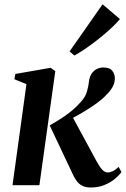

<svg xmlns="http://www.w3.org/2000/svg" viewBox="-20 -844 574 875"><path d="M37 0 100.5 -460.5 45.5 -483 50 -507 210.5 -535 232 -520 159.5 0ZM393.5 10.5Q370.5 10.5 354.8 2.5Q339 -5.5 327.8 -21.5Q316.5 -37.5 306.5 -61L206.5 -272.5Q237.5 -290 262.5 -306.5Q287.5 -323 308.2 -340.2Q329 -357.5 346.5 -377.5Q369 -401 376.2 -426.8Q383.5 -452.5 385.5 -472.5Q388 -494 397.5 -508.2Q407 -522.5 421.2 -529.5Q435.5 -536.5 450.5 -536.5Q479.5 -536.5 491.2 -522Q503 -507.5 503.5 -488Q503.5 -465.5 492.2 -446.2Q481 -427 463.5 -410.5Q448.5 -394 423.8 -375.8Q399 -357.5 370 -339.8Q341 -322 312.5 -307Q284 -292 260.5 -282L305 -321.5L421 -107.5Q433.5 -84.5 445.5 -71.2Q457.5 -58 471.5 -58Q481.5 -58 494.2 -64Q507 -70 520.5 -83.5L533.5 -60Q523.5 -45.5 503.8 -29Q484 -12.5 456.2 -1Q428.5 10.5 393.5 10.5ZM297 -609.5 447.5 -824.5 526.5 -757Q515 -743 496.8 -725.2Q478.5 -707.5 456 -688.5Q433.5 -669.5 409.2 -651Q385 -632.5 361.8 -617Q338.5 -601.5 319 -591Z"/></svg>

Font: Merriweather 96pt SemiBold
Style: Italic
Weight: 600
Italic angle: -7.8°
Version: Version 2.101